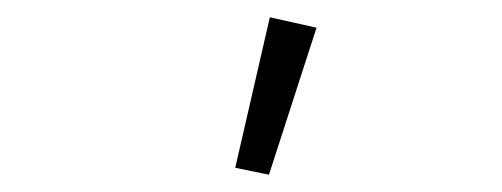

<svg xmlns="http://www.w3.org/2000/svg" viewBox="-20 -788 580 222"><path d="M346 -756 291 -586 252 -594 292 -768Z"/></svg>

Font: IBM Plex Sans Condensed Light
Style: Regular
Weight: 300
Width: 3
Designer: Mike Abbink, Paul van der Laan, Pieter van Rosmalen
Foundry: Bold Monday
Version: Version 3.201